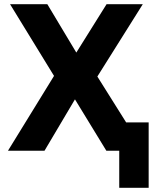

<svg xmlns="http://www.w3.org/2000/svg" viewBox="-20 -720 760 917"><path d="M549.5 177V0H511V-135.5H690V177ZM18 0 238 -357.5 28 -700H206L344.5 -469L489 -700H662L445 -354.5L667.5 0H488L338 -245.5L192.5 0Z"/></svg>

Font: Geologica Cursive SemiBold
Style: Regular
Weight: 600
Designer: Sindre Bremnes, Frode Helland
Foundry: Monokrom Skriftforlag AS
Version: Version 1.010;gftools[0.9.28]